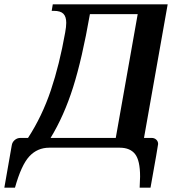

<svg xmlns="http://www.w3.org/2000/svg" viewBox="-100 -680 817 884"><path d="M-46 -10Q-44 -25 -32.5 -35Q-21 -45 -6 -45H29Q94 -145 134 -264Q174 -383 200 -530Q205 -557 205 -575Q205 -603 192 -616.5Q179 -630 148 -630H138L143 -660H672L563 -45H598Q611 -45 619.5 -37Q628 -29 628 -17Q628 -11 593 184H543Q545 146 545 133Q545 59 522 29.5Q499 0 451 0H127Q72 0 35 40Q-2 80 -31 184H-80ZM433 -45 534 -615H314Q278 -409 236.5 -278Q195 -147 133 -45Z"/></svg>

Font: Philosopher
Style: Bold Italic
Weight: 700
Italic angle: -10°
Designer: Jovanny Lemonad
Foundry: Jovanny Lemonad
Version: Version 2.000